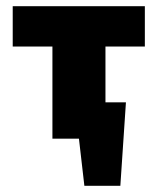

<svg xmlns="http://www.w3.org/2000/svg" viewBox="-20 -447 489 619"><path d="M234 0V-117H386L313 0ZM252 152 221 -117H386L368 152ZM149 0V-427H320V0ZM21 -297V-427H447V-297Z"/></svg>

Font: Ysabeau Infant Black
Style: Regular
Weight: 900
Designer: Christian Thalmann (Catharsis Fonts)
Version: Version 2.001;gftools[0.9.30]; featfreeze: ss01,ss02,lnum